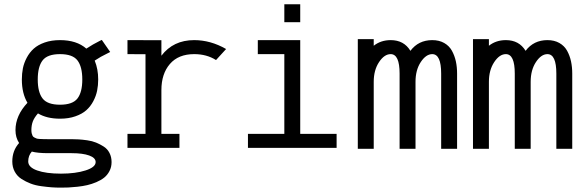

<svg xmlns="http://www.w3.org/2000/svg" viewBox="-20 -673 2691 884"><path d="M126.5 24.9Q109.9 43.5 109.9 70.3Q109.9 97.2 151.1 111.8Q192.4 126.5 260.7 126.5Q328.1 126.5 374.3 111.6Q420.4 96.7 420.4 73.2Q420.4 53.7 390.9 43Q361.3 32.2 309.6 32.2H201.7Q153.8 32.2 126.5 24.9ZM176 -394.8Q153.8 -365.7 153.8 -307.1Q153.8 -248.5 176 -219.7Q198.2 -190.9 256.3 -190.9Q314.5 -190.9 336.7 -219.7Q358.9 -248.5 358.9 -307.1Q358.9 -365.7 336.7 -394.8Q314.5 -423.8 256.3 -423.8Q198.2 -423.8 176 -394.8ZM80.6 -307.1Q80.6 -334 85.4 -358.4Q90.3 -382.8 103 -407Q115.7 -431.2 135 -448.7Q154.3 -466.3 185.5 -477.3Q216.8 -488.3 256.3 -488.3Q333 -488.3 377.4 -449.2Q408.7 -469.7 439.5 -484.9L448.7 -489.3L487.3 -433.6L474.6 -427.2Q443.8 -412.6 416 -394Q432.1 -355 432.1 -307.1Q432.1 -280.3 427.2 -255.9Q422.4 -231.4 409.7 -207.3Q397 -183.1 377.7 -165.8Q358.4 -148.4 327.1 -137.5Q295.9 -126.5 256.3 -126.5Q195.8 -126.5 154.8 -150.9Q137.7 -131.3 131.1 -113.8Q124.5 -96.2 124.5 -73.7Q124.5 -64.9 126.2 -58.3Q127.9 -51.8 130.1 -47.4Q132.3 -43 138.2 -40Q144 -37.1 148.2 -35.4Q152.3 -33.7 162.8 -33.2Q173.3 -32.7 180.2 -32.5Q187 -32.2 201.7 -32.2H309.6Q326.7 -32.2 342.5 -31.2Q358.4 -30.3 381.3 -27.1Q404.3 -23.9 422.6 -16.4Q440.9 -8.8 457.8 2Q474.6 12.7 484.1 31.2Q493.7 49.8 493.7 73.2Q493.7 96.2 484.1 114.5Q474.6 132.8 459.7 144.8Q444.8 156.7 423.3 165.8Q401.9 174.8 381.6 179.4Q361.3 184.1 336.7 186.8Q312 189.5 295.4 190.2Q278.8 190.9 260.7 190.9Q238.3 190.9 218.3 189.5Q198.2 188 170.7 184.3Q143.1 180.7 120.8 172.1Q98.6 163.6 78.9 150.9Q59.1 138.2 47.9 117.4Q36.6 96.7 36.6 70.3Q36.6 20.5 67.9 -14.6Q51.3 -40 51.3 -73.7Q51.3 -141.1 106.4 -199.7Q80.6 -243.2 80.6 -307.1Z M974.6 -396.5Q931.6 -423.8 874 -423.8Q801.3 -423.8 762.2 -378.4Q723.1 -333 723.1 -258.3V-56.6H806.2V7.8H566.9V-56.6H649.9V-423.3L566.9 -423.8V-488.3L723.1 -487.8V-416.5Q777.8 -488.3 874 -488.3Q949.7 -488.3 1021 -447.3Z M1362.3 -653.3V-570.8H1289.1V-653.3ZM1121.6 7.8V-56.6H1289.1V-423.8H1167V-488.3H1362.3V-56.6H1529.8V7.8Z M1627.4 -492.7H1700.7V-462.4Q1733.4 -488.3 1778.8 -488.3Q1839.8 -488.3 1869.6 -439Q1906.7 -488.3 1970.2 -488.3Q2002 -488.3 2025.1 -475.1Q2048.3 -461.9 2060.8 -439.2Q2073.2 -416.5 2078.9 -390.4Q2084.5 -364.3 2084.5 -334V12.2H2011.2V-334Q2011.2 -423.8 1970.2 -423.8Q1941.4 -423.8 1917.2 -387.2Q1893.1 -350.6 1893.1 -296.4V12.2H1819.8V-334Q1819.8 -423.8 1778.8 -423.8Q1749.5 -423.8 1725.1 -387Q1700.7 -350.1 1700.7 -296.4V12.2H1627.4Z M2157.7 -492.7H2231V-462.4Q2263.7 -488.3 2309.1 -488.3Q2370.1 -488.3 2399.9 -439Q2437 -488.3 2500.5 -488.3Q2532.2 -488.3 2555.4 -475.1Q2578.6 -461.9 2591.1 -439.2Q2603.5 -416.5 2609.1 -390.4Q2614.7 -364.3 2614.7 -334V12.2H2541.5V-334Q2541.5 -423.8 2500.5 -423.8Q2471.7 -423.8 2447.5 -387.2Q2423.3 -350.6 2423.3 -296.4V12.2H2350.1V-334Q2350.1 -423.8 2309.1 -423.8Q2279.8 -423.8 2255.4 -387Q2231 -350.1 2231 -296.4V12.2H2157.7Z"/></svg>

Font: AzarMehrMonospaced
Style: SerifBold
Weight: 1
Designer: Amin Abedi
Version: Version 1.00